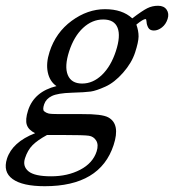

<svg xmlns="http://www.w3.org/2000/svg" viewBox="-29 -455 601 663"><path d="M304.7 67.9Q312 44.9 303.2 30.5Q294.4 16.1 277.6 13.7Q260.7 11.2 191.4 11.2H133.3Q100.1 29.3 83.3 46.4Q66.4 63.5 57.4 91.3Q48.3 119.1 69.3 136.5Q90.3 153.8 147.5 153.8Q204.6 153.8 248 131.1Q291.5 108.4 304.7 67.9ZM254.6 -166.5Q292 -166.5 323 -196.3Q354 -226.1 371.1 -278.3Q388.2 -330.6 377 -359.1Q365.7 -387.7 327.4 -387.7Q289.1 -387.7 257.8 -358.6Q226.6 -329.6 209.7 -277.6Q192.9 -225.6 205.1 -196Q217.3 -166.5 254.6 -166.5ZM427.7 -391.6Q462.4 -418 479.5 -426.5Q496.6 -435.1 516.8 -435.1Q537.1 -435.1 546.4 -421.6Q555.7 -408.2 549.8 -389.6Q543.9 -371.1 530.3 -360.4Q516.6 -349.6 502.4 -349.6Q488.3 -349.6 482.9 -359.6Q477.5 -369.6 477.1 -379.4Q476.6 -389.2 473.6 -389.2Q465.3 -389.2 441.9 -370.1Q449.7 -348.1 449.5 -328.9Q449.2 -309.6 437.5 -273.7Q425.8 -237.8 396 -203.9Q366.2 -169.9 334.7 -155.8Q303.2 -141.6 284.4 -138.9Q265.6 -136.2 218 -134.8Q170.4 -133.3 150.1 -123.5Q129.9 -113.8 123.5 -95Q117.2 -76.2 123.5 -70.8Q129.9 -65.4 138.2 -63.2Q146.5 -61 175.8 -61H254.4Q323.2 -61.5 344.7 -49.8Q387.2 -26.9 363.3 45.9Q316.9 188 125.5 188Q48.8 188 14.6 163.3Q-19.5 138.7 -4.9 92.8Q13.7 35.6 92.3 4.9Q69.8 -5.9 63.7 -23.7Q57.6 -41.5 67.9 -73.7Q88.9 -138.7 166 -157.7Q142.6 -173.8 136 -205.3Q129.4 -236.8 142.1 -275.9Q163.6 -342.8 218.5 -383.1Q273.4 -423.3 333.5 -423.3Q393.6 -423.3 427.7 -391.6Z"/></svg>

Font: RIT Rachana
Style: Italic
Weight: 400
Designer: Hussain KH
Version: 1.5.2